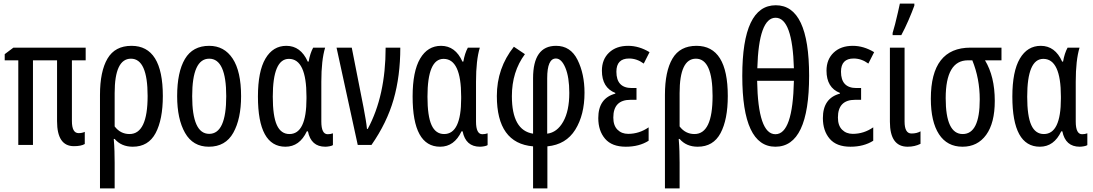

<svg xmlns="http://www.w3.org/2000/svg" viewBox="-20 -800 6033 1060"><path d="M414 -65Q377 -65 377 -132V-467H453V-537H54L6 -501V-467H81V0H162V-467H295V-131Q295 7 388 7Q428 7 448 -5V-72Q433 -65 414 -65Z M703 -476Q795 -476 795 -270Q795 -60 695 -60Q645 -60 613 -102V-286Q613 -476 703 -476ZM879 -270Q879 -547 706 -547Q615 -547 573.5 -476.5Q532 -406 532 -276V240H613V98Q613 69 612 35.5Q611 2 608 -33H613Q650 10 713 10Q799 10 839 -65Q879 -140 879 -270Z M1311 -269Q1311 -406 1264.5 -476.5Q1218 -547 1135 -547Q1044 -547 1001 -474.5Q958 -402 958 -269Q958 -143 1001.5 -66.5Q1045 10 1133 10Q1225 10 1268 -67Q1311 -144 1311 -269ZM1041 -269Q1041 -476 1135 -476Q1229 -476 1229 -269Q1229 -61 1135 -61Q1041 -61 1041 -269Z M1556 10Q1634 10 1674 -75H1680Q1697 10 1776 10Q1786 10 1799.5 7.5Q1813 5 1818 1V-64Q1805 -59 1789 -59Q1754 -59 1754 -129V-349Q1754 -468 1775 -537H1709Q1692 -506 1684 -460H1679Q1640 -547 1561 -547Q1487 -547 1445.5 -476.5Q1404 -406 1404 -267Q1404 10 1556 10ZM1578 -60Q1531 -60 1508.5 -109.5Q1486 -159 1486 -266Q1486 -475 1575 -475Q1672 -475 1672 -267V-256Q1672 -60 1578 -60Z M1838 -537 1955 0H2031Q2116 -122 2153 -251Q2190 -380 2190 -537H2109Q2109 -271 2010 -88H2006Q2004 -110 1999 -140Q1994 -170 1987 -207L1922 -537Z M2410 10Q2488 10 2528 -75H2534Q2551 10 2630 10Q2640 10 2653.5 7.5Q2667 5 2672 1V-64Q2659 -59 2643 -59Q2608 -59 2608 -129V-349Q2608 -468 2629 -537H2563Q2546 -506 2538 -460H2533Q2494 -547 2415 -547Q2341 -547 2299.5 -476.5Q2258 -406 2258 -267Q2258 10 2410 10ZM2432 -60Q2385 -60 2362.5 -109.5Q2340 -159 2340 -266Q2340 -475 2429 -475Q2526 -475 2526 -267V-256Q2526 -60 2432 -60Z M2817 -542Q2723 -424 2723 -270Q2723 -9 2923 8V240H3002V8Q3105 -2 3156 -84Q3207 -166 3207 -288Q3207 -392 3168.5 -469.5Q3130 -547 3050 -547Q2923 -547 2923 -368V-62Q2806 -80 2806 -269Q2806 -404 2878 -501ZM3049 -477Q3080 -477 3101.5 -425.5Q3123 -374 3123 -287Q3123 -188 3089.5 -128.5Q3056 -69 3001 -62V-368Q3001 -477 3049 -477Z M3494 -314H3468Q3383 -314 3383 -404Q3383 -477 3453 -477Q3496 -477 3534 -449L3566 -512Q3508 -547 3448 -547Q3382 -547 3342.5 -509.5Q3303 -472 3303 -410Q3303 -316 3377 -287V-283Q3283 -258 3283 -148Q3283 -78 3320.5 -34Q3358 10 3435 10Q3509 10 3561 -23V-97Q3509 -61 3448 -61Q3412 -61 3389 -84Q3366 -107 3366 -151Q3366 -249 3461 -249H3494Z M3822 -476Q3914 -476 3914 -270Q3914 -60 3814 -60Q3764 -60 3732 -102V-286Q3732 -476 3822 -476ZM3998 -270Q3998 -547 3825 -547Q3734 -547 3692.5 -476.5Q3651 -406 3651 -276V240H3732V98Q3732 69 3731 35.5Q3730 2 3727 -33H3732Q3769 10 3832 10Q3918 10 3958 -65Q3998 -140 3998 -270Z M4447 -382Q4447 -771 4263 -771Q4078 -771 4078 -381Q4078 10 4261 10Q4447 10 4447 -382ZM4262 -702Q4355 -702 4363 -423H4161Q4169 -702 4262 -702ZM4261 -59Q4165 -59 4160 -354H4363Q4357 -59 4261 -59Z M4734 -314H4708Q4623 -314 4623 -404Q4623 -477 4693 -477Q4736 -477 4774 -449L4806 -512Q4748 -547 4688 -547Q4622 -547 4582.5 -509.5Q4543 -472 4543 -410Q4543 -316 4617 -287V-283Q4523 -258 4523 -148Q4523 -78 4560.5 -34Q4598 10 4675 10Q4749 10 4801 -23V-97Q4749 -61 4688 -61Q4652 -61 4629 -84Q4606 -107 4606 -151Q4606 -249 4701 -249H4734Z M4974 -537H4893V-128Q4893 10 4991 10Q5030 10 5062 -6V-75Q5042 -63 5012 -63Q4974 -63 4974 -129ZM4908 -606H4956Q4976 -643 4995.5 -688Q5015 -733 5028 -769V-780H4948Q4945 -766 4937.5 -732.5Q4930 -699 4921.5 -666Q4913 -633 4908 -618Z M5472 -243Q5472 -378 5418 -467H5509V-537H5338Q5119 -537 5119 -255Q5119 -128 5164 -59Q5209 10 5294 10Q5377 10 5424.5 -55.5Q5472 -121 5472 -243ZM5201 -258Q5201 -467 5324 -467H5348Q5389 -366 5389 -251Q5389 -60 5295 -60Q5201 -60 5201 -258Z M5721 10Q5799 10 5839 -75H5845Q5862 10 5941 10Q5951 10 5964.5 7.5Q5978 5 5983 1V-64Q5970 -59 5954 -59Q5919 -59 5919 -129V-349Q5919 -468 5940 -537H5874Q5857 -506 5849 -460H5844Q5805 -547 5726 -547Q5652 -547 5610.5 -476.5Q5569 -406 5569 -267Q5569 10 5721 10ZM5743 -60Q5696 -60 5673.5 -109.5Q5651 -159 5651 -266Q5651 -475 5740 -475Q5837 -475 5837 -267V-256Q5837 -60 5743 -60Z"/></svg>

Font: Noto Sans Display Condensed
Style: Regular
Weight: 400
Width: 3
Designer: Monotype Design Team
Foundry: Monotype Imaging Inc.
Version: Version 1.900